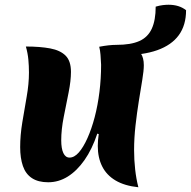

<svg xmlns="http://www.w3.org/2000/svg" viewBox="-20 -768 804 809"><path d="M563 21Q505 15 467 -7.5Q429 -30 410.5 -67Q392 -104 392 -153Q392 -165 393 -176.5Q394 -188 396 -203L390 -205Q368 -139 336 -93.5Q304 -48 265.5 -24Q227 0 183 0Q141 0 114.5 -17.5Q88 -35 76.5 -68.5Q65 -102 65 -148Q65 -198 74 -252.5Q83 -307 92.5 -361Q102 -415 102 -462Q102 -490 99.5 -517Q97 -544 89 -572Q149 -572 191.5 -564Q234 -556 256.5 -533.5Q279 -511 279 -465Q279 -428 269 -378Q259 -328 248.5 -275Q238 -222 238 -177Q238 -142 247 -123Q256 -104 273 -104Q293 -104 312 -125.5Q331 -147 348.5 -186Q366 -225 379 -274.5Q392 -324 399 -380.5Q406 -437 406 -495Q405 -518 403.5 -537Q402 -556 398 -571Q419 -575 437 -577Q455 -579 471 -579Q509 -579 534.5 -570.5Q560 -562 573 -543.5Q586 -525 586 -493Q586 -471 579.5 -431.5Q573 -392 565 -342.5Q557 -293 551 -239.5Q545 -186 545 -136Q545 -94 549.5 -54Q554 -14 563 21ZM491 -535 471 -579Q531 -579 567 -595Q603 -611 619.5 -647Q636 -683 636 -740Q653 -745 666.5 -746.5Q680 -748 690 -748Q735 -748 764 -725Q764 -662 733.5 -620Q703 -578 642.5 -556.5Q582 -535 491 -535Z"/></svg>

Font: Merienda ExtraBold
Style: Regular
Weight: 800
Designer: Eduardo Rodriguez Tunni
Foundry: Eduardo Rodriguez Tunni
Version: Version 2.001